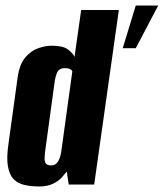

<svg xmlns="http://www.w3.org/2000/svg" viewBox="-20 -666 591 693"><path d="M122 7Q92 7 68 1.5Q44 -4 29 -19.5Q14 -35 8.5 -66Q3 -97 11 -150L44 -389Q51 -435 71.5 -459Q92 -483 118 -492Q144 -501 167 -501Q207 -501 224.5 -488Q242 -475 249 -461L273 -630H409L320 0H228L221 -47Q215 -39 203.5 -26Q192 -13 171.5 -3Q151 7 122 7ZM164 -69Q173 -69 179 -72.5Q185 -76 189 -82.5Q193 -89 196 -97.5Q199 -106 201 -118Q211 -190 221 -263Q231 -336 241 -408Q241 -410 238 -413Q235 -416 229.5 -418Q224 -420 214 -420Q202 -420 195 -415Q188 -410 184.5 -400.5Q181 -391 178 -376L142 -113Q141 -102 141 -94Q141 -86 143 -80.5Q145 -75 150 -72Q155 -69 164 -69ZM423 -492 470 -646H551L470 -492Z"/></svg>

Font: Alumni Sans Thin ExtraBold
Style: Italic
Weight: 800
Italic angle: -8°
Version: Version 1.016